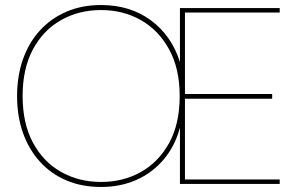

<svg xmlns="http://www.w3.org/2000/svg" viewBox="-20 -732 1191 764"><path d="M382 12Q306 12 244.5 -14Q183 -40 139 -88.5Q95 -137 71.5 -203Q48 -269 48 -350Q48 -430 71.5 -496.5Q95 -563 139 -611Q183 -659 244.5 -685.5Q306 -712 382 -712Q498 -712 580.5 -651Q663 -590 696 -485V-700H1093V-682H716V-358H1063V-339H716V-18H1093V0H696V-224Q676 -150 631 -97Q586 -44 522.5 -16Q459 12 382 12ZM382 -8Q470 -8 540.5 -47.5Q611 -87 653 -163Q695 -239 695 -350Q695 -459 653 -535.5Q611 -612 540.5 -652Q470 -692 382 -692Q294 -692 223 -652Q152 -612 111 -535.5Q70 -459 70 -350Q70 -241 111 -164.5Q152 -88 223 -48Q294 -8 382 -8Z"/></svg>

Font: DM Sans 20pt Thin
Style: Regular
Weight: 250
Version: Version 4.004;gftools[0.9.30]